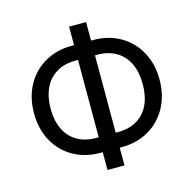

<svg xmlns="http://www.w3.org/2000/svg" viewBox="-109 -830 975 969"><g transform="rotate(-15 379.0 -345.5)"><path d="M707 -343.8Q707 -262.2 672.1 -198.2Q637.2 -134.3 575.4 -98.9Q513.7 -63.5 435.5 -63.5H423.8V29.3H335V-63.5H322.3Q243.7 -63.5 181.9 -98.6Q120.1 -133.8 85.4 -197.3Q50.8 -260.7 50.8 -342.8Q50.8 -424.8 85.4 -488.5Q120.1 -552.2 182.1 -587.6Q244.1 -623 322.3 -623H335V-719.7H423.8V-623H435.5Q513.7 -623 575.4 -587.9Q637.2 -552.7 672.1 -489Q707 -425.3 707 -343.8ZM137.7 -342.8Q137.7 -281.7 159.2 -236.3Q180.7 -190.9 222.2 -166.3Q263.7 -141.6 322.3 -141.6H335V-545.9H322.3Q263.7 -545.9 222.2 -521Q180.7 -496.1 159.2 -450.2Q137.7 -404.3 137.7 -342.8ZM435.5 -141.6Q494.1 -141.6 535.4 -166.3Q576.7 -190.9 597.9 -236.3Q619.1 -281.7 619.1 -343.8Q619.1 -405.3 597.9 -450.7Q576.7 -496.1 535.4 -521Q494.1 -545.9 435.5 -545.9H423.8V-141.6Z"/></g></svg>

Font: Pretendard GOV
Style: Regular
Weight: 400
Designer: Base glyphs from Inter by Rasmus Andersson; Hangeul glyphs from Noto Sans CJK(Source Han Sans) by Jang Soo-young and Kan
Foundry: Kil Hyung-jin
Version: Version 1.309